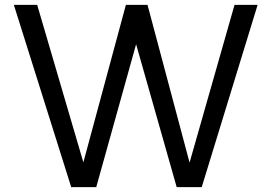

<svg xmlns="http://www.w3.org/2000/svg" viewBox="-20 -770 1102 790"><path d="M1040 -750H945L760 -101L587 -750H498L323 -102L133 -750H37L273 0H376L540 -588L707 0H810Z"/></svg>

Font: Oakes
Style: Regular
Weight: 400
Designer: Samuel Oakes
Foundry: Samuel Oakes
Version: Version 1.003;PS 001.003;hotconv 1.0.88;makeotf.lib2.5.64775